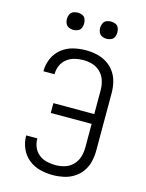

<svg xmlns="http://www.w3.org/2000/svg" viewBox="-138 -1025 851 1116"><g transform="rotate(15 288.0 -467.0)"><path d="M291 8Q324 8 356.5 1Q389 -6 417.5 -24Q446 -42 465 -69.5Q484 -97 491.5 -129.5Q499 -162 499 -195V-540Q499 -573 491.5 -605.5Q484 -638 465 -665.5Q446 -693 417.5 -711Q389 -729 356.5 -736Q324 -743 291 -743Q252 -743 214 -733.5Q176 -724 145.5 -699.5Q115 -675 99 -638.5Q83 -602 83 -563V-561H150V-563Q150 -589 160.5 -613.5Q171 -638 192 -654.5Q213 -671 239 -677.5Q265 -684 291 -684Q320 -684 347.5 -675.5Q375 -667 395.5 -646Q416 -625 424.5 -597Q433 -569 433 -540V-397H187V-338H433V-195Q433 -166 424.5 -138.5Q416 -111 395.5 -90Q375 -69 347.5 -60.5Q320 -52 291 -52Q265 -52 239 -58Q213 -64 192 -80.5Q171 -97 160.5 -121.5Q150 -146 150 -173V-175H83V-172Q83 -133 99 -96.5Q115 -60 145.5 -35.5Q176 -11 214 -1.5Q252 8 291 8ZM388 -838Q402 -838 415.5 -844Q429 -850 434.5 -863Q440 -876 440 -890Q440 -904 434.5 -917.5Q429 -931 415.5 -936.5Q402 -942 388 -942Q374 -942 361 -936.5Q348 -931 342 -917.5Q336 -904 336 -890Q336 -876 342 -863Q348 -850 361 -844Q374 -838 388 -838ZM188 -838Q202 -838 215.5 -844Q229 -850 234.5 -863Q240 -876 240 -890Q240 -904 234.5 -917.5Q229 -931 215.5 -936.5Q202 -942 188 -942Q174 -942 161 -936.5Q148 -931 142 -917.5Q136 -904 136 -890Q136 -876 142 -863Q148 -850 161 -844Q174 -838 188 -838Z"/></g></svg>

Font: Iosevka Sparkle Light
Style: Regular
Weight: 300
Designer: Belleve Invis
Foundry: Belleve Invis
Version: Version 4.5.0; ttfautohint (v1.8.3)